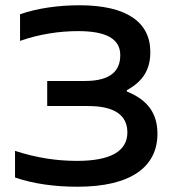

<svg xmlns="http://www.w3.org/2000/svg" viewBox="-20 -699 654 728"><path d="M312 -297C372 -297 463 -286 463 -197C463 -125 398 -89 272 -89C193 -89 117 -101 37 -127V-26C107 -2 187 9 274 9C476 9 577 -66 577 -192C577 -268 541 -320 461 -352V-357C523 -391 550 -436 550 -502C550 -615 460 -679 282 -679C201 -679 123 -668 56 -645V-544C131 -570 205 -581 277 -581C382 -581 436 -552 436 -490C436 -434 404 -392 302 -392H159V-297Z"/></svg>

Font: LT Wave Text Medium
Style: Regular
Weight: 500
Designer: Daniel Lyons
Version: Version 2.5 (Glyphs App)